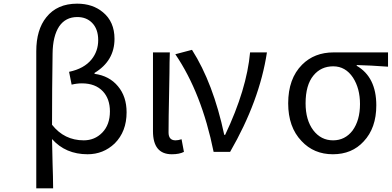

<svg xmlns="http://www.w3.org/2000/svg" viewBox="-20 -829 2138 1048"><path d="M178 199V-549Q178 -667 233 -735Q292 -809 401 -809Q486 -809 542 -762Q605 -710 605 -617Q605 -497 496 -431V-426Q577 -415 624 -358Q671 -302 671 -216Q671 -111 606 -46Q544 13 458 13Q338 13 264 -70Q266 -14 267 65L269 132L270 199ZM538 -105Q580 -148 580 -221Q580 -289 542 -330Q501 -374 427 -374Q400 -374 371 -367L357 -437Q439 -454 480 -505Q516 -550 516 -610Q516 -671 482 -705Q451 -736 402 -736Q338 -736 303 -685Q268 -632 267 -536Q264 -342 264 -148Q331 -63 437 -63Q497 -63 538 -105Z M815 -113V-543H907Q906 -526 905.5 -488.5Q905 -451 905 -431L903 -319Q900 -182 900 -106Q900 -63 938 -63Q953 -63 971 -69L984 0Q959 13 918 13Q815 13 815 -113Z M1236 0H1146Q1081 -321 937 -533L1028 -557Q1144 -375 1204 -93H1209Q1327 -342 1345 -543H1437Q1397 -279 1236 0Z M1626 -59Q1553 -135 1553 -265Q1553 -400 1629 -476Q1696 -543 1801 -543H2098V-465Q2003 -472 1927 -474V-470Q2034 -408 2034 -254Q2034 -130 1965 -57Q1901 13 1797 13Q1693 13 1626 -59ZM1904 -116Q1945 -172 1945 -261Q1945 -346 1907 -405Q1866 -467 1799 -467Q1732 -467 1691 -417Q1648 -365 1648 -265Q1648 -174 1690 -118Q1732 -63 1798 -63Q1863 -63 1904 -116Z"/></svg>

Font: Source Han Sans Regular
Style: Regular
Weight: 400
Designer: Ryoko NISHIZUKA  (kana & ideographs); Paul D. Hunt (Latin, Greek & Cyrillic); Wenlong ZHANG  (bopomofo); Sandoll Communi
Foundry: Adobe Systems Incorporated
Version: Version 1.00 January 18, 2024, initial release